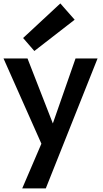

<svg xmlns="http://www.w3.org/2000/svg" viewBox="-20 -812 584 1090"><path d="M0 0ZM215 3.8 106.2 257.5H240L533.8 -480H408.8L280 -111.2L136.2 -480H0ZM175 -522.5 403.8 -700 322.5 -792.5 111.2 -596.2Z"/></svg>

Font: Cambay
Style: Bold
Weight: 700
Designer: Pooja Saxena
Foundry: Pooja Saxena
Version: Version 1.096;PS 001.096;hotconv 1.0.70;makeotf.lib2.5.58329